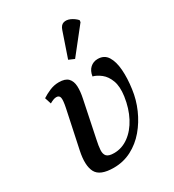

<svg xmlns="http://www.w3.org/2000/svg" viewBox="-196 -919 939 1039"><g transform="rotate(-30 274.0 -400.0)"><path d="M207 10Q121 10 98 -34Q75 -78 93 -163L143 -399Q152 -442 149 -459.5Q146 -477 127 -477Q118 -477 107.5 -473Q97 -469 85 -462L72 -502Q93 -516 121 -528Q149 -540 179 -540Q219 -540 236.5 -521.5Q254 -503 255.5 -471Q257 -439 248 -397L201 -170Q193 -134 191.5 -109Q190 -84 202 -71Q214 -58 248 -58Q297 -58 339 -88.5Q381 -119 409.5 -173Q438 -227 448 -297Q456 -355 442 -392.5Q428 -430 402.5 -450Q377 -470 353 -476Q358 -509 377.5 -526.5Q397 -544 424 -544Q465 -544 485 -512Q505 -480 509 -426.5Q513 -373 504 -309Q496 -248 471 -191Q446 -134 407.5 -88.5Q369 -43 318 -16.5Q267 10 207 10ZM319 -605 284 -620 337 -775Q346 -802 364.5 -807.5Q383 -813 405 -803.5Q427 -794 445 -775L444 -763Z"/></g></svg>

Font: Noto Serif SemiCondensed Medium
Style: Italic
Weight: 500
Width: 4
Italic angle: -12°
Designer: Monotype Design Team
Foundry: Monotype Imaging Inc.
Version: Version 2.013